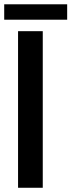

<svg xmlns="http://www.w3.org/2000/svg" viewBox="-37 -887 337 907"><path d="M-17.1 -793.9V-866.7H280.3V-793.9ZM48.3 0V-739.7H165V0Z"/></svg>

Font: News Cycle
Style: Bold
Weight: 700
Version: Version 0.5.1